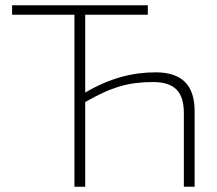

<svg xmlns="http://www.w3.org/2000/svg" viewBox="-20 -710 826 730"><path d="M572 -435C486 -435 399 -414 304 -358V-654H542V-690H26V-654H263V0H304V-322C403 -379 469 -398 561 -398C643 -398 679 -362 679 -280V0H720V-287C720 -386 672 -435 572 -435Z"/></svg>

Font: Exo 2 Extra Light
Style: Regular
Weight: 250
Designer: Natanael Gama
Version: Version 1.001;PS 001.001;hotconv 1.0.88;makeotf.lib2.5.64775